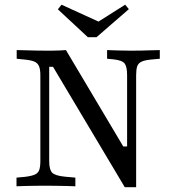

<svg xmlns="http://www.w3.org/2000/svg" viewBox="-20 -781 738 805"><path d="M503.2 4 202.4 -500.8H186.3V-201.6H149.2V-465.3Q149.2 -490.3 143.5 -503.6Q137.9 -516.9 123.4 -523Q108.9 -529 80.6 -531.5L50 -534.7V-571Q64.5 -571 86.3 -570.2Q108.1 -569.4 132.7 -569Q157.3 -568.5 180.6 -568.5H193.5Q213.7 -568.5 229.8 -569.4Q246 -570.2 256.5 -571L496.8 -166.9H512.9V-465.3Q512.9 -500.8 502.8 -514.5Q492.7 -528.2 454.8 -532.3L429 -534.7V-571Q447.6 -570.2 476.2 -569.4Q504.8 -568.5 531.5 -568.5Q551.6 -568.5 573.8 -569Q596 -569.4 616.1 -570.2Q636.3 -571 650 -571V-534.7L615.3 -531.5Q587.9 -529 573.8 -522.6Q559.7 -516.1 555.2 -502.8Q550.8 -489.5 550.8 -465.3V4ZM186.3 -105.6Q186.3 -70.2 198.4 -57.3Q210.5 -44.4 251.6 -40.3L296 -36.3V0Q280.6 -0.8 258.9 -1.2Q237.1 -1.6 213.3 -2Q189.5 -2.4 167.7 -2.4Q147.6 -2.4 125.4 -2Q103.2 -1.6 83.1 -1.2Q62.9 -0.8 49.2 0V-36.3L83.9 -39.5Q111.3 -42.7 125.4 -48.8Q139.5 -54.8 144.4 -68.1Q149.2 -81.5 149.2 -105.6V-201.6H186.3ZM504.8 -761.3 520.2 -742.7 384.7 -625H348.4L222.6 -741.9L237.9 -761.3L423.4 -676.6L364.5 -672.6Z"/></svg>

Font: Playfair 9pt
Style: Regular
Weight: 400
Designer: Claus Eggers Sørensen
Foundry: Claus Eggers Sørensen
Version: Version 2.203